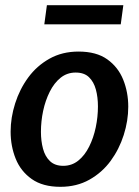

<svg xmlns="http://www.w3.org/2000/svg" viewBox="-20 -709 536 741"><path d="M213 12Q145 12 102.5 -18Q60 -48 40.5 -96.5Q21 -145 21 -201Q21 -255 38.5 -310Q56 -365 89 -410Q122 -455 171 -482.5Q220 -510 283 -510Q352 -510 394 -480Q436 -450 455.5 -401.5Q475 -353 475 -297Q475 -243 457.5 -188Q440 -133 407 -88Q374 -43 325 -15.5Q276 12 213 12ZM224 -69Q257 -69 282 -89Q307 -109 324 -143Q341 -177 349.5 -217.5Q358 -258 358 -298Q358 -334 350 -363.5Q342 -393 323.5 -411Q305 -429 272 -429Q239 -429 214 -409Q189 -389 172 -355Q155 -321 146.5 -281Q138 -241 138 -200Q138 -165 146 -135Q154 -105 173 -87Q192 -69 224 -69ZM161 -689H456L446 -615H151Z"/></svg>

Font: Rosario
Style: Italic
Weight: 400
Italic angle: -8.05°
Designer: Hector Gatti
Foundry: Omnibus Type
Version: Version 1.201